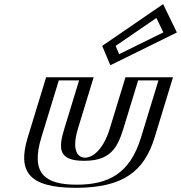

<svg xmlns="http://www.w3.org/2000/svg" viewBox="-20 -882 865 917"><path d="M225.3 -513H402.3L327.7 -269C296.9 -168 311.9 -129 385.9 -129C459.9 -129 498.9 -168 529.7 -269L604.3 -513H781.3L693.6 -226C641 -54 533.9 15 341.9 15C149.9 15 85 -54 137.6 -226ZM490.5 -664 523 -587 803.2 -725 747.3 -840ZM235.8 -498H382.8L312.7 -269C281 -165.2 297.3 -114 381.4 -114C465.4 -114 513 -165.2 544.7 -269L614.8 -498H761.8L678.6 -226C628.6 -62.5 533.6 0 346.5 0C159.4 0 102.6 -62.5 152.6 -226ZM510 -661.7 738.7 -818.4 781.9 -729.3 533.2 -606.8ZM235.8 -498 152.6 -226C102.6 -62.5 159.4 0 346.5 0C533.6 0 628.6 -62.5 678.6 -226L761.8 -498H614.8L544.7 -269C513 -165.2 465.4 -114 381.4 -114C297.3 -114 281 -165.2 312.7 -269L382.8 -498ZM510 -661.7 533.2 -606.8 781.9 -729.3 738.7 -818.4ZM225.3 -513 137.6 -226C85.1 -54.2 150.1 15 341.9 15C533.8 15 641.1 -54.2 693.6 -226L781.3 -513H604.3L529.7 -269C498.9 -168.2 459.5 -129 385.9 -129C312.3 -129 296.9 -168.2 327.7 -269L402.3 -513ZM490.5 -664 747.3 -840 803.2 -725 523 -587ZM260.8 -498H357.8L287.7 -269C258.8 -174.4 256 -114 381.4 -114C506.7 -114 540.8 -174.4 569.7 -269L639.8 -498H736.8L653.6 -226C600.4 -51.9 497.4 0 346.5 0C195.6 0 124.4 -51.9 177.6 -226ZM532.4 -662.9 726.9 -796.1 760.3 -727.3 549.1 -623.3ZM200.3 -513 112.6 -226C63.3 -64.6 114.3 15 341.9 15C569.5 15 669.3 -64.6 718.6 -226L806.3 -513H579.3L504.7 -269C471.1 -158.8 417.3 -129 385.9 -129C354.5 -129 319.1 -158.8 352.7 -269L427.3 -513ZM468.1 -662.8 507 -570.4 824.8 -726.9 759.1 -862.3Z"/></svg>

Font: Hussar Outliner
Style: Obl
Weight: 700
Foundry: Cannot Into Space Fonts
Version: Version 0.92